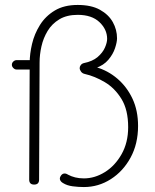

<svg xmlns="http://www.w3.org/2000/svg" viewBox="-20 -746 626 776"><path d="M118 0Q108 0 103 -5Q98 -10 98 -20L100 -493Q100 -528 109.5 -568.5Q119 -609 141.5 -645Q164 -681 201.5 -703.5Q239 -726 294 -726Q349 -726 384 -706.5Q419 -687 436 -656.5Q453 -626 453 -591Q453 -576 445 -551.5Q437 -527 418 -504.5Q399 -482 367 -471V-475Q416 -461 454.5 -428Q493 -395 515.5 -347Q538 -299 538 -237Q538 -165 508 -109.5Q478 -54 428 -22Q378 10 319 10Q297 10 274 7Q251 4 235 -6Q226 -11 223 -18.5Q220 -26 225 -34Q230 -43 238 -44.5Q246 -46 255 -40Q268 -33 284 -29Q300 -25 319 -25Q363 -25 404 -50.5Q445 -76 471.5 -123Q498 -170 498 -232Q498 -302 471 -346Q444 -390 403.5 -414Q363 -438 323 -447Q313 -449 307.5 -456.5Q302 -464 302 -471Q302 -477 306.5 -483Q311 -489 319 -491Q354 -498 374.5 -515.5Q395 -533 404 -553.5Q413 -574 413 -589Q413 -627 382 -656.5Q351 -686 294 -686Q250 -686 220 -668Q190 -650 172.5 -621Q155 -592 147.5 -558.5Q140 -525 140 -493L138 -20Q138 -10 133 -5Q128 0 118 0ZM47 -465Q40 -465 34 -471Q28 -477 28 -484Q28 -492 34 -497.5Q40 -503 47 -503H108Q116 -503 121.5 -497Q127 -491 127 -484Q127 -476 121.5 -470.5Q116 -465 108 -465Z"/></svg>

Font: Quicksand Light Light
Style: Regular
Weight: 300
Version: Version 3.006